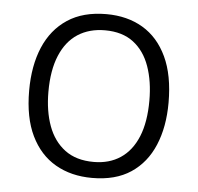

<svg xmlns="http://www.w3.org/2000/svg" viewBox="-44 -572 646 627"><g transform="rotate(5 279.0 -258.5)"><path d="M280 10Q211 10 159.5 -19.8Q108 -49.5 79.2 -108.8Q50.5 -168 50.5 -256.5Q50.5 -338 76.2 -398.8Q102 -459.5 153 -493.2Q204 -527 280.5 -527Q349 -527 400 -496.8Q451 -466.5 479.2 -406.5Q507.5 -346.5 507.5 -256.5Q507.5 -177 482.2 -117Q457 -57 406.8 -23.5Q356.5 10 280 10ZM280.5 -42.5Q331.5 -42.5 368.2 -67Q405 -91.5 424.8 -139.5Q444.5 -187.5 444.5 -258Q444.5 -321 427.2 -369.8Q410 -418.5 373.8 -446.2Q337.5 -474 280.5 -474Q229 -474 191.5 -449.8Q154 -425.5 133.8 -377.2Q113.5 -329 113.5 -258Q113.5 -195 131.2 -146.5Q149 -98 186 -70.2Q223 -42.5 280.5 -42.5Z"/></g></svg>

Font: Public Sans ExtraLight
Style: Regular
Weight: 250
Designer: The Public Sans Project Authors: Dan O. Williams and USWDS (Libre Franklin designed by Pablo Impallari and Rodrigo Fuenz
Version: Version 1.007